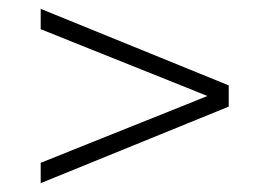

<svg xmlns="http://www.w3.org/2000/svg" viewBox="-20 -567 609 434"><path d="M497 -374V-326L72 -153V-199L449 -350L72 -501V-547Z"/></svg>

Font: Montserrat Alternates Light
Style: Regular
Weight: 300
Designer: Julieta Ulanovsky
Foundry: Julieta Ulanovsky
Version: Version 7.200